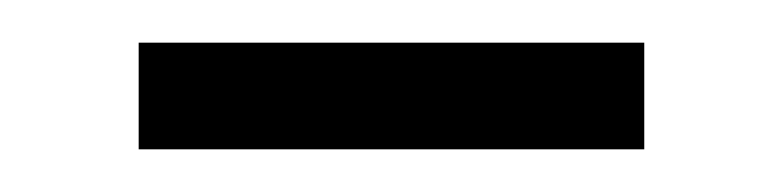

<svg xmlns="http://www.w3.org/2000/svg" viewBox="-20 -640 367 90"><path d="M45 -570V-620H282V-570Z"/></svg>

Font: Baskervville Medium
Style: Regular
Weight: 500
Version: Version 1.100